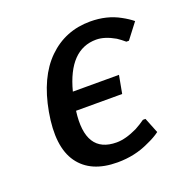

<svg xmlns="http://www.w3.org/2000/svg" viewBox="-100 -602 680 704"><g transform="rotate(-20 240.0 -250.0)"><path d="M243 10Q139 10 92.5 -55.5Q46 -121 69 -250Q92 -378 159.5 -444Q227 -510 324 -510Q389 -510 439 -482Q463 -469 480 -455L434 -395H424Q410 -407 395 -417Q355 -440 322 -440Q216 -440 177 -290H357L344 -220H164Q143 -60 265 -60Q300 -60 346 -82Q368 -94 383 -105H393L417 -45Q397 -30 367 -17Q311 10 243 10Z"/></g></svg>

Font: Scada
Style: Italic
Weight: 400
Italic angle: -10°
Designer: Jovanny Lemonad
Foundry: Jovanny Lemonad
Version: Version 4.100;PS 004.100;hotconv 1.0.88;makeotf.lib2.5.64775